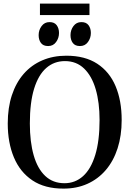

<svg xmlns="http://www.w3.org/2000/svg" viewBox="-20 -1072 744 1103"><path d="M345.5 11.5Q237.5 12 166.2 -35.8Q95 -83.5 59.8 -168Q24.5 -252.5 24.5 -362.5Q24.5 -453 48.2 -525Q72 -597 116.2 -647.8Q160.5 -698.5 222.8 -725.2Q285 -752 361 -752Q468 -752 538.5 -706Q609 -660 644 -577Q679 -494 679 -382.5Q679 -292.5 655.5 -219.8Q632 -147 587.8 -95.2Q543.5 -43.5 482.2 -16Q421 11.5 345.5 11.5ZM350.5 -19.5Q412 -19.5 457.2 -60.2Q502.5 -101 527.2 -181.8Q552 -262.5 552 -382.5Q552 -483 529.8 -559.2Q507.5 -635.5 463.2 -678.2Q419 -721 353 -721Q291 -721 245.8 -681.5Q200.5 -642 176 -562.5Q151.5 -483 151.5 -362.5Q151.5 -257 173.5 -180Q195.5 -103 239.8 -61.2Q284 -19.5 350.5 -19.5ZM256 -807.5Q228.5 -807.5 215.2 -825.2Q202 -843 202 -870Q202 -899.5 219 -922.2Q236 -945 264 -945H265Q292.5 -945 305.8 -927Q319 -909 319 -882.5Q319 -853.5 302.2 -830.5Q285.5 -807.5 257 -807.5ZM439 -807.5Q411.5 -807.5 398.2 -825.2Q385 -843 385 -870Q385 -899.5 402 -922.2Q419 -945 447 -945H448Q475.5 -945 488.8 -927Q502 -909 502 -882.5Q502 -853.5 485.2 -830.5Q468.5 -807.5 440 -807.5ZM494 -1051.5V-985.5H209.5V-1051.5Z"/></svg>

Font: Merriweather 120pt Medium
Style: Regular
Weight: 500
Version: Version 2.100